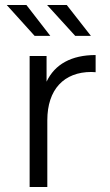

<svg xmlns="http://www.w3.org/2000/svg" viewBox="-20 -751 441 771"><path d="M182 -607 86 -731H7L119 -607ZM345 -607 248 -731H169L282 -607ZM167 -526H99V0H170V-268C170 -392 237 -462 347 -462C352 -462 358 -461 364 -461V-530C267 -530 200 -493 167 -423Z"/></svg>

Font: Talent
Style: Regular
Weight: 400
Designer: Mike Powis
Version: Version 1.001;hotconv 1.0.109;makeotfexe 2.5.65596